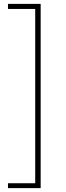

<svg xmlns="http://www.w3.org/2000/svg" viewBox="-20 -800 339 987"><path d="M21 167H189V-780H21V-754H161V142H21Z"/></svg>

Font: Source Han Sans JP VF
Style: Regular
Weight: 250
Designer: Ryoko NISHIZUKA 西塚涼子 (kana, bopomofo & ideographs); Paul D. Hunt (Latin, Greek & Cyrillic); Sandoll Communications 산돌커뮤니
Foundry: Adobe
Version: Version 2.004;hotconv 1.0.118;makeotfexe 2.5.65603